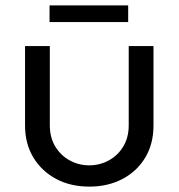

<svg xmlns="http://www.w3.org/2000/svg" viewBox="-20 -681 664 713"><path d="M312 12Q242 12 188.5 -16.5Q135 -45 104 -96Q73 -147 73 -215V-510H165V-216Q165 -170 185.5 -136.5Q206 -103 239.5 -85Q273 -67 311 -67Q350 -67 383.5 -85Q417 -103 437.5 -136.5Q458 -170 458 -216V-510H550V-215Q550 -147 519.5 -96Q489 -45 435 -16.5Q381 12 312 12ZM164 -599V-661H456V-599Z"/></svg>

Font: MuseoModerno
Style: Regular
Weight: 400
Designer: Pablo Cosgaya, Héctor Gatti, Marcela Romero, and the Authors of The MuseoModerno Project.
Foundry: Omnibus-Type Team
Version: Version 1.001